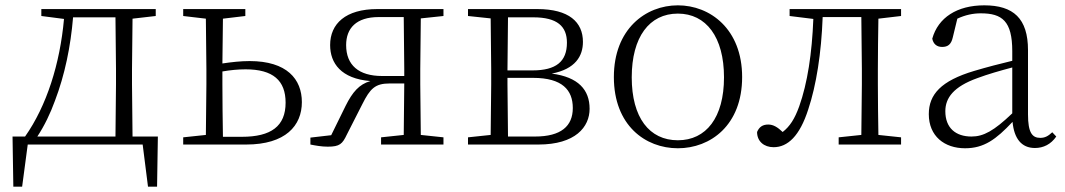

<svg xmlns="http://www.w3.org/2000/svg" viewBox="-20 -542 3994 720"><path d="M135 -482 220 -471C205 -303 155 -145 74 -30H27L30 158H63L84 0H515L535 158H569L572 -30H477L475 -226V-283L477 -472L564 -482V-508H135ZM413 -30H120C147 -71 169 -117 186 -164C223 -261 245 -368 254 -477H413L415 -283V-226Z M667 0H903C1051 0 1112 -71 1112 -159C1112 -245 1056 -313 916 -313C882 -313 848 -309 814 -304L816 -472L900 -482V-508H667V-482L752 -472L754 -283V-226L752 -36L667 -27ZM814 -274C843 -279 872 -282 901 -282C1004 -282 1051 -240 1051 -157C1051 -69 997 -29 887 -29H816C815 -84 814 -169 814 -226Z M1409 0H1643V-27L1558 -36L1556 -226V-283L1558 -473L1643 -482V-508H1395C1276 -508 1218 -453 1218 -373C1218 -305 1259 -247 1369 -238C1327 -226 1302 -197 1276 -145L1222 -35L1144 -26V0C1164 4 1186 8 1209 8C1254 8 1264 -2 1281 -38L1339 -152C1368 -210 1387 -229 1441 -229H1496L1494 -36L1409 -27ZM1496 -257H1413C1325 -257 1278 -298 1278 -373C1278 -436 1316 -478 1400 -478H1494L1496 -283Z M1819 0H1999C2138 0 2191 -66 2191 -134C2191 -205 2149 -253 2049 -266C2138 -283 2166 -332 2166 -385C2166 -459 2114 -508 1995 -508H1735V-482L1820 -473L1822 -283V-226L1820 -36L1735 -27V0ZM1885 -477H1980C2070 -477 2106 -443 2106 -382C2106 -311 2065 -278 1977 -278H1883ZM1883 -250H1979C2089 -250 2128 -204 2128 -137C2128 -69 2084 -30 1986 -30H1885L1883 -226Z M2522 14C2644 14 2763 -72 2763 -253C2763 -433 2643 -522 2522 -522C2401 -522 2282 -433 2282 -253C2282 -72 2400 14 2522 14ZM2522 -16C2415 -16 2349 -101 2349 -252C2349 -403 2415 -491 2522 -491C2628 -491 2695 -403 2695 -252C2695 -101 2628 -16 2522 -16Z M3209 0H3359V-27L3274 -36C3273 -91 3272 -172 3272 -226V-283C3272 -336 3273 -417 3274 -472L3359 -482V-508H2941V-482L3030 -471C3025 -342 3008 -230 2977 -143C2960 -96 2942 -68 2915 -47C2896 -65 2880 -75 2861 -75C2840 -75 2827 -66 2819 -47C2819 -12 2845 10 2881 10C2934 10 2979 -32 3011 -132C3041 -222 3060 -342 3065 -478H3210L3212 -283V-226L3210 -36L3125 -27V0Z M3861 13C3893 13 3921 -1 3941 -30L3926 -46C3910 -31 3898 -25 3881 -25C3851 -25 3835 -44 3835 -113V-354C3835 -473 3780 -522 3671 -522C3569 -522 3498 -476 3476 -397C3480 -377 3493 -366 3513 -366C3534 -366 3547 -375 3553 -402L3570 -472C3600 -486 3629 -492 3658 -492C3738 -492 3776 -463 3776 -350V-314C3730 -303 3680 -290 3633 -276C3509 -239 3463 -188 3463 -114C3463 -31 3522 14 3599 14C3670 14 3715 -19 3777 -85C3783 -23 3810 13 3861 13ZM3776 -117C3707 -51 3668 -30 3623 -30C3564 -30 3525 -62 3525 -125C3525 -175 3556 -217 3645 -249C3685 -264 3731 -277 3776 -289Z"/></svg>

Font: Noto Serif CJK SC ExtraLight
Style: Regular
Weight: 200
Designer: Ryoko NISHIZUKA 西塚涼子 (kana & ideographs); Frank Grießhammer (Latin, Greek & Cyrillic); Wenlong ZHANG 张文龙 (bopomofo); San
Foundry: Adobe
Version: Version 2.001;hotconv 1.1.0;makeotfexe 2.6.0